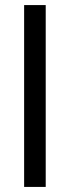

<svg xmlns="http://www.w3.org/2000/svg" viewBox="-20 -736 275 756"><path d="M75 0V-716H160V0Z"/></svg>

Font: Cairo Medium
Style: Regular
Weight: 500
Designer: Mohamed Gaber, Accademia di Belle Arti di Urbino
Foundry: Kief Type Foundry, Accademia di Belle Arti di Urbino
Version: Version 3.117